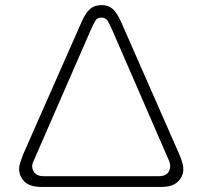

<svg xmlns="http://www.w3.org/2000/svg" viewBox="-20 -733 794 753"><path d="M140 0Q97 0 76 -21Q55 -42 55 -70Q55 -83 61 -100Q67 -117 71 -128L300 -647Q316 -683 333.5 -698Q351 -713 378 -713Q405 -713 422 -698Q439 -683 455 -647L683 -128Q688 -117 693.5 -100Q699 -83 699 -70Q699 -42 678 -21Q657 0 614 0ZM151 -42H603Q632 -42 642 -60.5Q652 -79 644 -100L422 -611Q410 -639 402 -651.5Q394 -664 378 -664Q361 -664 353.5 -651Q346 -638 334 -611L111 -100Q101 -79 112 -60.5Q123 -42 151 -42Z"/></svg>

Font: MuseoModerno ExtraLight
Style: Regular
Weight: 200
Designer: Pablo Cosgaya, Héctor Gatti, Marcela Romero, and the Authors of The MuseoModerno Project.
Foundry: Omnibus-Type Team
Version: Version 1.001